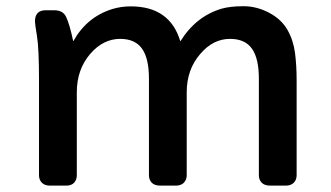

<svg xmlns="http://www.w3.org/2000/svg" viewBox="-20 -583 1038 603"><path d="M390.6 -563Q513.7 -563 546.4 -453.1Q595.2 -531.7 675.8 -555.7Q703.1 -563.5 744.6 -563.5Q786.1 -563.5 825 -543Q863.8 -522.5 882.6 -489.5Q901.4 -456.5 906.5 -417Q911.6 -377.4 911.6 -332V-32.2Q911.6 -18.6 902.8 -9.3Q894 0 877 0H829.1Q810.5 0 801.8 -9.3Q793 -18.6 793 -32.2V-336.4Q793 -399.4 771.2 -430.2Q749.5 -460.9 702.6 -460.9Q649.4 -460.9 609.4 -414.1Q566.4 -365.2 566.4 -293V-32.2Q566.4 -18.6 557.6 -9.3Q548.8 0 531.7 0H483.9Q465.3 0 456.5 -9.3Q447.8 -18.6 447.8 -32.2V-336.4Q447.8 -399.4 426 -430.2Q404.3 -460.9 357.4 -460.9Q304.2 -460.9 263.7 -414.1Q221.2 -365.2 221.2 -293V-32.2Q221.2 -18.6 212.9 -9.3Q204.6 0 187.5 0H137.2Q120.1 0 111.3 -9.3Q102.5 -18.6 102.5 -32.2V-332Q102.5 -430.2 96.2 -469Q89.8 -507.8 89.8 -515.6Q89.8 -550.8 123.5 -550.8H150.4Q177.7 -550.8 187.5 -530.3Q199.2 -505.4 210 -453.1Q252.4 -529.8 333 -554.7Q360.4 -563 390.6 -563Z"/></svg>

Font: Capriola
Style: Regular
Weight: 400
Designer: Viktoriya Grabowska
Foundry: Viktoriya Grabowska
Version: Version 1.007